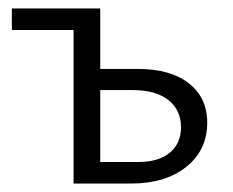

<svg xmlns="http://www.w3.org/2000/svg" viewBox="-20 -434 551 454"><path d="M470 -144Q470 -79 420.5 -39.5Q371 0 290 0H154V-363H8V-414H217V-271H306Q383 -271 426.5 -237Q470 -203 470 -144ZM408 -133Q408 -174 378 -197.5Q348 -221 294 -221H217V-51H308Q355 -51 381.5 -73Q408 -95 408 -133Z"/></svg>

Font: Ysabeau
Style: Regular
Weight: 400
Designer: Christian Thalmann (Catharsis Fonts)
Version: Version 0.003